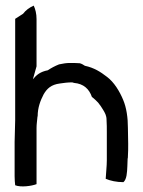

<svg xmlns="http://www.w3.org/2000/svg" viewBox="-20 -693 507 683"><path d="M32 -66C32 -54 33 -43 34 -34C54 -26 92 -31 110 -38V-238C110 -251 112 -263 113 -275C113 -276 113 -278 114 -280C114 -310 124 -336 135 -357C147 -378 162 -392 193 -396C206 -398 221 -400 237 -400C239 -399 241 -399 244 -398C277 -395 297 -377 307 -348C311 -345 316 -341 320 -337L329 -328C334 -322 344 -308 347 -302C353 -292 359 -282 359 -267C360 -252 360 -237 360 -222V-123C360 -101 357 -79 356 -57C372 -50 395 -45 419 -45C431 -55 432 -80 433 -101L434 -128C435 -131 435 -134 435 -137C436 -152 436 -166 436 -181C436 -200 435 -219 435 -238C435 -274 430 -310 418 -338C406 -367 386 -401 360 -420C338 -437 315 -452 282 -459C276 -463 271 -466 264 -468C251 -469 240 -469 229 -469C215 -469 205 -467 190 -464C175 -458 162 -451 150 -443C124 -438 110 -427 97 -411L110 -457V-625C110 -644 106 -660 100 -673C84 -666 71 -656 62 -644L34 -626V-266C34 -241 32 -211 32 -188Z"/></svg>

Font: SolarCharger
Style: 550
Weight: 400
Designer: Mew Too
Foundry: Cannot Into Space Fonts/KineticPlasma Fonts
Version: Version 1.100